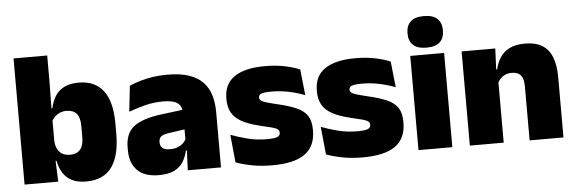

<svg xmlns="http://www.w3.org/2000/svg" viewBox="-47 -840 3000 1000"><g transform="rotate(-5 1453.0 -340.0)"><path d="M367 12Q322.5 12 293 -3Q263.5 -18 246.5 -45.2Q229.5 -72.5 222.5 -109H180L220 -216.5Q220.5 -191 229.2 -172.5Q238 -154 254.8 -144Q271.5 -134 295.5 -134Q331 -134 349 -155.2Q367 -176.5 367 -219V-279Q367 -322 349.5 -342.8Q332 -363.5 296.5 -363.5Q277.5 -363.5 261.5 -356.5Q245.5 -349.5 234 -337.8Q222.5 -326 217 -311.5L176.5 -383.5H225Q232 -417.5 248.5 -445Q265 -472.5 295.2 -488.5Q325.5 -504.5 372.5 -504.5Q457.5 -504.5 501.2 -447.5Q545 -390.5 545 -275.5V-223Q545 -106.5 501.2 -47.2Q457.5 12 367 12ZM46 0V-659.5H222V-517L219.5 -352L220 -340V-158L217 -128.5L222 0Z M899.5 0 904.5 -126 901 -130.5V-283.5L899.5 -301.5Q899.5 -336 877.2 -352.2Q855 -368.5 801.5 -368.5Q753 -368.5 708.2 -357Q663.5 -345.5 622.5 -330.5L637 -465Q662 -476 692.5 -485.2Q723 -494.5 759 -500Q795 -505.5 835.5 -505.5Q904 -505.5 949.8 -489.8Q995.5 -474 1022.5 -445.2Q1049.5 -416.5 1061.2 -377Q1073 -337.5 1073 -290V0ZM747 12Q673 12 635.2 -25.8Q597.5 -63.5 597.5 -133V-145.5Q597.5 -219.5 642.8 -254.5Q688 -289.5 787.5 -302L913 -318L923.5 -217L817 -201.5Q788 -197.5 776.8 -187.8Q765.5 -178 765.5 -159V-157Q765.5 -139.5 777.2 -128.5Q789 -117.5 816.5 -117.5Q839.5 -117.5 856.2 -123.8Q873 -130 884.2 -140.5Q895.5 -151 902 -163.5L927 -103.5H898.5Q891 -70 874.8 -44Q858.5 -18 828 -3Q797.5 12 747 12Z M1340 12.5Q1281.5 12.5 1233.5 3Q1185.5 -6.5 1150.5 -19.5L1136 -165Q1175 -150 1222.8 -137.8Q1270.5 -125.5 1324.5 -125.5Q1364 -125.5 1378.8 -132Q1393.5 -138.5 1393.5 -153V-154Q1393.5 -165 1385 -171.5Q1376.5 -178 1355.2 -183.8Q1334 -189.5 1296.5 -198Q1235 -212.5 1199 -232.8Q1163 -253 1147.5 -282Q1132 -311 1132 -351V-355Q1132 -431 1186.8 -468.2Q1241.5 -505.5 1346.5 -505.5Q1403 -505.5 1449.8 -495.8Q1496.5 -486 1528.5 -472L1543 -336.5Q1506.5 -351 1461.5 -360.8Q1416.5 -370.5 1369.5 -370.5Q1342.5 -370.5 1327.8 -367.8Q1313 -365 1307.5 -359.5Q1302 -354 1302 -346V-345Q1302 -336 1309 -329.8Q1316 -323.5 1335.5 -317.5Q1355 -311.5 1392.5 -302.5Q1454 -288.5 1492.5 -271.5Q1531 -254.5 1549 -227.2Q1567 -200 1567 -153.5V-150.5Q1567 -67.5 1511.5 -27.5Q1456 12.5 1340 12.5Z M1813 12.5Q1754.5 12.5 1706.5 3Q1658.5 -6.5 1623.5 -19.5L1609 -165Q1648 -150 1695.8 -137.8Q1743.5 -125.5 1797.5 -125.5Q1837 -125.5 1851.8 -132Q1866.5 -138.5 1866.5 -153V-154Q1866.5 -165 1858 -171.5Q1849.5 -178 1828.2 -183.8Q1807 -189.5 1769.5 -198Q1708 -212.5 1672 -232.8Q1636 -253 1620.5 -282Q1605 -311 1605 -351V-355Q1605 -431 1659.8 -468.2Q1714.5 -505.5 1819.5 -505.5Q1876 -505.5 1922.8 -495.8Q1969.5 -486 2001.5 -472L2016 -336.5Q1979.5 -351 1934.5 -360.8Q1889.5 -370.5 1842.5 -370.5Q1815.5 -370.5 1800.8 -367.8Q1786 -365 1780.5 -359.5Q1775 -354 1775 -346V-345Q1775 -336 1782 -329.8Q1789 -323.5 1808.5 -317.5Q1828 -311.5 1865.5 -302.5Q1927 -288.5 1965.5 -271.5Q2004 -254.5 2022 -227.2Q2040 -200 2040 -153.5V-150.5Q2040 -67.5 1984.5 -27.5Q1929 12.5 1813 12.5Z M2105.5 0V-492.5H2282.5V0ZM2194 -528Q2145.5 -528 2123.5 -549.8Q2101.5 -571.5 2101.5 -608.5V-612.5Q2101.5 -649.5 2123.5 -671.2Q2145.5 -693 2194 -693Q2242 -693 2264.2 -671.2Q2286.5 -649.5 2286.5 -612.5V-608.5Q2286.5 -571 2264.2 -549.5Q2242 -528 2194 -528Z M2686.5 0V-283Q2686.5 -306.5 2680.8 -323.5Q2675 -340.5 2661 -349.5Q2647 -358.5 2623 -358.5Q2604.5 -358.5 2590 -352Q2575.5 -345.5 2565.2 -334.8Q2555 -324 2549 -310.5L2522 -383.5H2550.5Q2558 -418 2575.8 -445.2Q2593.5 -472.5 2625.2 -488.5Q2657 -504.5 2706.5 -504.5Q2760.5 -504.5 2795.2 -483.5Q2830 -462.5 2846.8 -420.2Q2863.5 -378 2863.5 -313.5V0ZM2374 0V-492.5H2550L2544.5 -366L2551 -348V0Z"/></g></svg>

Font: Anek Latin ExtraBold
Style: Regular
Weight: 800
Designer: Yesha Goshar
Foundry: Ek Type
Version: Version 1.003